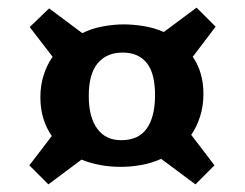

<svg xmlns="http://www.w3.org/2000/svg" viewBox="-20 -579 642 504"><path d="M493 -95 403 -162Q379 -151 351.5 -146Q324 -141 297 -141Q241 -141 194 -160L107 -95L57 -145L116 -222Q86 -265 86 -324Q86 -383 118 -430L58 -508L109 -557L196 -492Q220 -504 249 -509.5Q278 -515 305 -515Q329 -515 357 -510.5Q385 -506 410 -495L496 -559L546 -509L486 -430Q514 -389 514 -333Q514 -300 505 -272.5Q496 -245 482 -225L543 -145ZM298 -211Q344 -211 365.5 -242Q387 -273 387 -329Q387 -387 365 -414Q343 -441 302 -441Q260 -441 236.5 -413Q213 -385 213 -327Q213 -272 235 -241.5Q257 -211 298 -211Z"/></svg>

Font: Literata 7pt SemiBold
Style: Regular
Weight: 600
Designer: Latin by Veronika Burian and Jose Scaglione. Greek by Irene Vlachou. Cyrillic by Vera Evstafieva.
Foundry: TypeTogether
Version: Version 3.002